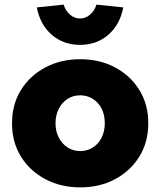

<svg xmlns="http://www.w3.org/2000/svg" viewBox="-20 -800 692 830"><path d="M32 -267Q32 -348 70 -410Q108 -472 175 -508Q242 -544 327 -544Q412 -544 478.5 -508Q545 -472 583 -410Q621 -348 621 -267Q621 -186 583 -124Q545 -62 478.5 -26Q412 10 327 10Q242 10 175 -26Q108 -62 70 -124Q32 -186 32 -267ZM433 -267Q433 -303 419.5 -330Q406 -357 381.5 -372.5Q357 -388 327 -388Q296 -388 272 -372.5Q248 -357 234 -329.5Q220 -302 220 -267Q220 -233 234 -205.5Q248 -178 272 -162.5Q296 -147 327 -147Q357 -147 381.5 -162.5Q406 -178 419.5 -205.5Q433 -233 433 -267ZM139 -768 255 -780Q264 -752 283.5 -736Q303 -720 326 -720Q349 -720 368.5 -736Q388 -752 397 -780L513 -768Q498 -692 447.5 -649Q397 -606 326 -606Q255 -606 204.5 -649Q154 -692 139 -768Z"/></svg>

Font: Mach ExtraBold
Style: Regular
Weight: 800
Version: Version 1.002